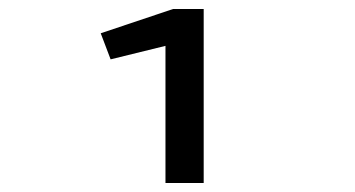

<svg xmlns="http://www.w3.org/2000/svg" viewBox="-20 -653 790 427"><path d="M348 -246V-551L226 -521L204 -579L365 -633H433V-246Z"/></svg>

Font: Inconsolata ExtraExpanded
Style: Bold
Weight: 700
Width: 8
Monospace: yes
Designer: Raph Levien, Cyreal, Brenton Simpson
Foundry: Raph Levien, Cyreal, Google
Version: Version 3.100; ttfautohint (v1.8.4.7-5d5b)